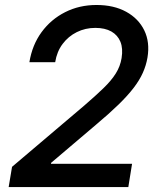

<svg xmlns="http://www.w3.org/2000/svg" viewBox="-20 -758 642 778"><path d="M15.1 0 28.8 -82 321.8 -330.6Q367.7 -370.1 399.4 -400.9Q431.2 -431.6 449.2 -460.4Q467.3 -489.3 472.7 -522.5Q479 -561.5 468 -588.6Q457 -615.7 431.2 -630.4Q405.3 -645 366.2 -645Q325.7 -645 291.3 -627.9Q256.8 -610.8 233.6 -579.8Q210.4 -548.8 203.6 -505.9H99.1Q110.4 -575.7 148.4 -627.7Q186.5 -679.7 243.9 -708.7Q301.3 -737.8 371.1 -737.8Q441.4 -737.8 491.5 -710.2Q541.5 -682.6 564.7 -634.8Q587.9 -586.9 577.6 -524.9Q572.3 -493.2 558.8 -463.1Q545.4 -433.1 521.5 -401.9Q497.6 -370.6 460 -334Q422.4 -297.4 368.7 -252.4L187 -98.1L186.5 -94.2H515.1L500 0Z"/></svg>

Font: Inter 20pt Medium
Style: Italic
Weight: 500
Italic angle: -9.3988°
Version: Version 4.001;git-66647c0bb